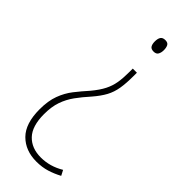

<svg xmlns="http://www.w3.org/2000/svg" viewBox="-241 -562 791 791"><g transform="rotate(45 154.0 -167.0)"><path d="M206 -335Q206 -292 201 -262Q196 -232 182.5 -207Q169 -182 144 -153Q117 -123 97.5 -96Q78 -69 67 -37.5Q56 -6 56 37Q56 107 87.5 140Q119 173 173 173Q226 173 274 144L286 167Q260 181 232.5 189.5Q205 198 172 198Q108 198 68.5 158.5Q29 119 29 36Q29 -13 42 -48Q55 -83 76.5 -110.5Q98 -138 124 -167Q148 -196 160.5 -220.5Q173 -245 177.5 -271.5Q182 -298 182 -335V-354H206ZM219 -498Q219 -484 213.5 -474Q208 -464 193 -464Q178 -464 172.5 -473Q167 -482 167 -497Q167 -514 173 -523Q179 -532 194 -532Q209 -532 214 -522.5Q219 -513 219 -498Z"/></g></svg>

Font: Noto Sans Tamil Condensed Thin
Style: Regular
Weight: 100
Width: 3
Designer: Jelle Bosma - Monotype Design Team
Foundry: Monotype Imaging Inc.
Version: Version 2.004; ttfautohint (v1.8.4.7-5d5b)